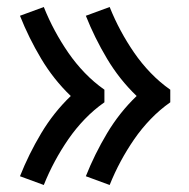

<svg xmlns="http://www.w3.org/2000/svg" viewBox="-20 -614 540 548"><path d="M293 -86 225 -111Q250 -174 285.5 -233.5Q321 -293 370 -340Q321 -387 285.5 -446.5Q250 -506 225 -569L293 -594Q307 -559 324.5 -526.5Q342 -494 363 -463.5Q384 -433 410 -406Q436 -379 466 -358V-322Q436 -301 410 -274Q384 -247 363 -216.5Q342 -186 324.5 -153.5Q307 -121 293 -86ZM105 -86 37 -111Q62 -174 97.5 -233.5Q133 -293 182 -340Q133 -387 97.5 -446.5Q62 -506 37 -569L105 -594Q119 -559 136.5 -526.5Q154 -494 175 -463.5Q196 -433 222 -406Q248 -379 278 -358V-322Q248 -301 222 -274Q196 -247 175 -216.5Q154 -186 136.5 -153.5Q119 -121 105 -86Z"/></svg>

Font: Iosevka Medium
Style: Regular
Weight: 500
Monospace: yes
Designer: Belleve Invis
Foundry: Belleve Invis
Version: Version 32.5.0; ttfautohint (v1.8.4)